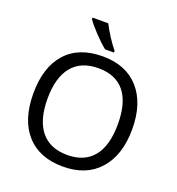

<svg xmlns="http://www.w3.org/2000/svg" viewBox="-163 -1062 1107 1203"><g transform="rotate(20 390.5 -460.5)"><path d="M720.2 -357.9Q720.2 -186.5 633.5 -88.4Q546.9 9.8 391.1 9.8Q233.4 9.8 147.2 -86.7Q61 -183.1 61 -358.9Q61 -533.2 146.7 -629.2Q232.4 -725.1 392.1 -725.1Q547.4 -725.1 633.8 -627.7Q720.2 -530.3 720.2 -357.9ZM155.8 -357.9Q155.8 -216.3 215.8 -142.1Q275.9 -67.9 391.1 -67.9Q505.9 -67.9 565.4 -141.1Q625 -214.4 625 -357.9Q625 -501 565.9 -573.5Q506.8 -646 392.1 -646Q275.9 -646 215.8 -572.5Q155.8 -499 155.8 -357.9ZM448.2 -771H389.2Q352.5 -800.3 308.8 -846.9Q265.1 -893.6 247.1 -920.9V-931.2H352.1Q367.7 -898.9 396.5 -854.2Q425.3 -809.6 448.2 -783.2Z"/></g></svg>

Font: Noto Sans Historic
Style: Regular
Weight: 400
Designer: Monotype Design Team
Foundry: Monotype Imaging Inc.
Version: Version 0.71 uh